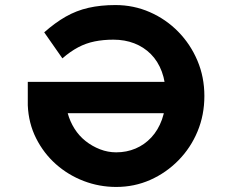

<svg xmlns="http://www.w3.org/2000/svg" viewBox="-20 -730 919 760"><path d="M440 10Q373 10 311.5 -13.5Q250 -37 201.5 -80Q153 -123 123 -182.5Q93 -242 90 -313V-406H728L737 -282H248Q257 -249 275 -220.5Q293 -192 319 -171.5Q345 -151 376 -139Q407 -127 440 -127Q481 -127 516.5 -142Q552 -157 579 -186Q606 -215 621 -256.5Q636 -298 636 -351Q636 -405 620.5 -446.5Q605 -488 577 -516Q549 -544 511.5 -558.5Q474 -573 429 -573Q389 -573 354.5 -566Q320 -559 289 -542.5Q258 -526 227 -499L155 -602Q198 -640 240 -664Q282 -688 330 -699Q378 -710 437 -710Q509 -710 573 -682Q637 -654 685.5 -604.5Q734 -555 761.5 -490Q789 -425 789 -350Q789 -275 762 -210Q735 -145 686.5 -95.5Q638 -46 575 -18Q512 10 440 10Z"/></svg>

Font: Lexend Giga SemiBold
Style: Regular
Weight: 600
Designer: Bonnie Shaver-Troup, Thomas Jockin
Foundry: Lexend
Version: Version 1.007